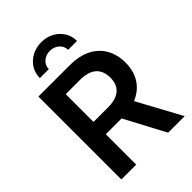

<svg xmlns="http://www.w3.org/2000/svg" viewBox="-270 -1073 1191 1191"><g transform="rotate(-45 325.5 -477.0)"><path d="M70.8 0V-727.5H345.2Q428.2 -727.5 485.4 -698.5Q542.5 -669.4 572.3 -616.9Q602.1 -564.5 602.1 -494.6Q602.1 -424.8 571.8 -373.5Q541.5 -322.3 483.6 -294.4Q425.8 -266.6 341.8 -266.6H147V-374.5H328.1Q376.5 -374.5 407.7 -388.7Q439 -402.8 454.3 -429.7Q469.7 -456.5 469.7 -494.6Q469.7 -533.7 454.3 -561.3Q439 -588.9 407.5 -603.5Q376 -618.2 327.1 -618.2H201.2V0ZM481.4 0 306.2 -329.6H447.8L626.5 0ZM321.3 -953.6Q368.7 -953.6 405.3 -933.3Q441.9 -913.1 463.1 -878.9Q484.4 -844.7 484.4 -802.2H405.8Q405.8 -835.4 380.9 -856.7Q356 -877.9 321.3 -877.9Q286.6 -877.9 261.7 -856.7Q236.8 -835.4 236.8 -802.2H158.2Q158.2 -844.7 179.4 -878.9Q200.7 -913.1 237.8 -933.3Q274.9 -953.6 321.3 -953.6Z"/></g></svg>

Font: Inter 17pt SemiBold
Style: Regular
Weight: 600
Version: Version 4.001;git-66647c0bb